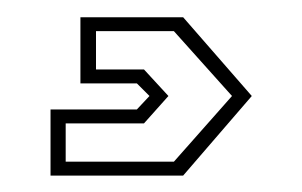

<svg xmlns="http://www.w3.org/2000/svg" viewBox="-20 -34 359 228"><path d="M40 174.5V96H142.5L157.5 80L142.5 65H75.5V-13.5H197.5L279 80L197.5 174.5ZM58 158H186.5L255.5 80L186.5 3H94V48.5H151L180 80L151 112.5H58Z"/></svg>

Font: Tourney Condensed ExtraLight
Style: Regular
Weight: 200
Width: 3
Designer: Tyler Finck
Foundry: Etcetera Type Co
Version: Version 1.010; ttfautohint (v1.8.3)